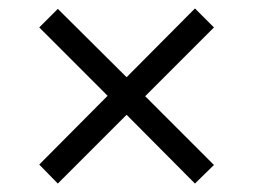

<svg xmlns="http://www.w3.org/2000/svg" viewBox="-20 -586 601 455"><path d="M117 -151 280 -314 442 -151 487 -195 324 -358 487 -521 442 -566 280 -403 117 -565 73 -521 235 -359 73 -196Z"/></svg>

Font: Noto Serif Myanmar Medium
Style: Regular
Weight: 500
Designer: Ben Mitchell and the Monotype Design Team
Foundry: Monotype Imaging Inc.
Version: Version 2.106